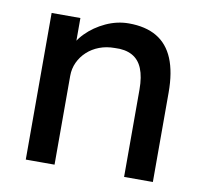

<svg xmlns="http://www.w3.org/2000/svg" viewBox="-65 -606 720 677"><g transform="rotate(10 295.0 -268.0)"><path d="M69 -525H172V-417L154 -405Q164 -440 193 -469.5Q222 -499 262 -517.5Q302 -536 344 -536Q404 -536 444 -512.5Q484 -489 504 -441Q524 -393 524 -320V0H421V-313Q421 -358 409 -387.5Q397 -417 372 -430.5Q347 -444 310 -442Q280 -442 255 -432.5Q230 -423 211.5 -406Q193 -389 182.5 -366.5Q172 -344 172 -318V0H121Q108 0 95 0Q82 0 69 0Z"/></g></svg>

Font: Our Lexend
Style: Regular
Weight: 400
Designer: Bonnie Shaver-Troup, Thomas Jockin
Foundry: Lexend
Version: Version 1.007